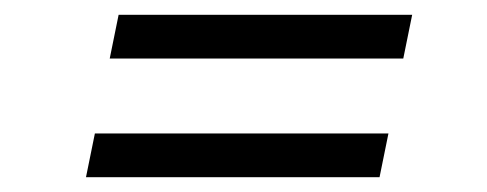

<svg xmlns="http://www.w3.org/2000/svg" viewBox="-20 -410 657 259"><path d="M128 -331 140 -390H536L524 -331ZM96 -171 108 -230H504L492 -171Z"/></svg>

Font: Piazzolla SC
Style: Italic
Weight: 400
Italic angle: -11.3°
Designer: Juan Pablo del Peral
Foundry: Huerta Tipografica
Version: Version 1.330